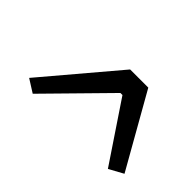

<svg xmlns="http://www.w3.org/2000/svg" viewBox="-49 -753 531 531"><g transform="rotate(45 216.5 -487.0)"><path d="M302 -606 424 -391 382 -368 266 -541H258L88 -368L50 -392L231 -606Z"/></g></svg>

Font: Exo 2 Medium
Style: Italic
Weight: 500
Italic angle: -8°
Designer: Natanael Gama
Foundry: Natanael Gama
Version: Version 2.010